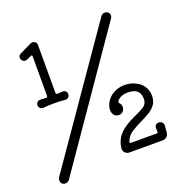

<svg xmlns="http://www.w3.org/2000/svg" viewBox="-140 -866 978 1035"><g transform="rotate(-20 349.0 -348.5)"><path d="M45 44Q34 35 34 21Q34 13 38 6L551 -734Q560 -745 574 -745Q582 -745 589 -741Q600 -733 600 -720Q600 -710 595 -704L83 37Q74 48 60 48Q52 48 45 44ZM89 -376Q78 -375 70 -382Q62 -389 62 -400Q62 -410 69 -416.5Q76 -423 86 -423Q94 -423 102.5 -422Q111 -421 119 -421Q128 -421 128 -430V-654Q128 -667 117 -661L96 -651Q90 -648 84 -648Q70 -648 63 -661Q60 -666 60 -672Q60 -687 74 -693L142 -726Q148 -728 152 -728Q162 -728 169 -721.5Q176 -715 176 -705V-430Q176 -421 185 -421Q193 -421 200.5 -422Q208 -423 216 -423Q226 -423 232.5 -416.5Q239 -410 239 -400Q239 -389 231.5 -382Q224 -375 213 -376Q183 -379 149 -379Q116 -379 89 -376ZM633 9H441Q427 9 417 -1Q407 -11 408 -26Q413 -73 443.5 -105.5Q474 -138 538 -166Q577 -183 595 -196.5Q613 -210 613 -237Q613 -298 544 -298Q497 -298 479 -270Q478 -269 478 -266Q478 -262 482 -258Q491 -248 491 -235Q491 -222 482.5 -211Q474 -200 457 -200Q440 -200 430.5 -212Q421 -224 421 -241Q421 -260 431 -280Q448 -312 478 -327Q508 -342 540 -342Q581 -342 615.5 -320Q650 -298 659 -254Q660 -250 660 -245.5Q660 -241 660 -236Q660 -206 645 -186Q630 -166 607 -152.5Q584 -139 559 -127Q527 -112 499.5 -94.5Q472 -77 461 -47Q461 -46 460.5 -45.5Q460 -45 460 -44Q460 -37 469 -37H613Q621 -37 621 -42V-57Q620 -61 620 -67Q623 -89 645 -89Q656 -89 663.5 -81Q671 -73 670 -62L667 -25Q666 -11 656.5 -1Q647 9 633 9Z"/></g></svg>

Font: Kiwi Maru
Style: Regular
Weight: 400
Designer: Hiroki-Chan
Version: Version 1.100